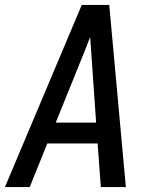

<svg xmlns="http://www.w3.org/2000/svg" viewBox="-20 -755 640 775"><path d="M0 0 310 -735H421L488 0H387L374 -176H171L100 0ZM368 -260 352 -490Q350 -519 348 -548Q346 -577 344 -606Q333 -577 321.5 -548Q310 -519 298 -490L205 -260Z"/></svg>

Font: Iosevka SS04 Medium Extended
Style: Italic
Weight: 500
Width: 7
Italic angle: -9°
Monospace: yes
Designer: Belleve Invis
Foundry: Belleve Invis
Version: Version 19.0.0; ttfautohint (v1.8.4)